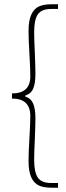

<svg xmlns="http://www.w3.org/2000/svg" viewBox="-20 -728 310 900"><path d="M222.2 151.9Q184.6 151.9 161.9 141.4Q139.2 130.9 126.5 103Q113.8 75.2 113.8 25.9Q113.8 -11.7 117.9 -80.8Q122.1 -149.9 122.1 -184.1Q122.1 -266.1 36.1 -266.1V-290Q122.1 -290 122.1 -370.1Q122.1 -405.8 117.9 -475.1Q113.8 -544.4 113.8 -582Q113.8 -631.3 126.5 -659.2Q139.2 -687 161.9 -697.5Q184.6 -708 222.2 -708H252V-686H220.2Q174.3 -686 157.2 -660.4Q140.1 -634.8 140.1 -578.1Q140.1 -546.4 143.1 -483.2Q146 -419.9 146 -381.8Q146 -336.9 135.7 -312.7Q125.5 -288.6 98.1 -279.8V-275.9Q125 -267.1 135.5 -242.4Q146 -217.8 146 -173.8Q146 -135.7 143.1 -72.8Q140.1 -9.8 140.1 22Q140.1 78.6 157.2 104.2Q174.3 129.9 220.2 129.9H252V151.9Z"/></svg>

Font: Source Sans 3 ExtraLight
Style: Regular
Weight: 200
Designer: Paul D. Hunt
Foundry: Adobe
Version: Version 3.052;hotconv 1.1.0;makeotfexe 2.6.0